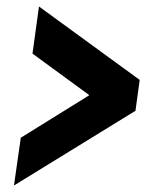

<svg xmlns="http://www.w3.org/2000/svg" viewBox="-20 -571 475 591"><path d="M23 0 44 -147 255 -278 80 -406 100 -551 410 -325 397 -230Z"/></svg>

Font: Mohave Light
Style: Bold Italic
Weight: 700
Italic angle: -8°
Version: Version 2.003